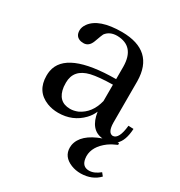

<svg xmlns="http://www.w3.org/2000/svg" viewBox="-149 -532 771 822"><g transform="rotate(30 236.5 -120.5)"><path d="M189.5 -30.3Q127.9 -30.3 119.1 -98.6Q118.2 -108.4 118.2 -119.1Q118.2 -184.6 190.4 -202.1Q228.5 -210.9 296.9 -211.9V-130.9Q280.3 -63.5 226.6 -38.1Q207 -30.3 189.5 -30.3ZM391.6 158.2Q357.4 158.2 352.5 120.1Q351.6 114.3 351.6 109.4Q351.6 61.5 402.3 23.4Q421.9 9.8 445.3 0L444.3 -8.8L437.5 -7.8Q464.8 -32.2 467.8 -91.8L442.4 -92.8Q435.5 -22.5 405.3 -21.5Q380.9 -23.4 379.9 -71.3V-277.3Q377.9 -425.8 218.8 -426.8Q105.5 -426.8 68.4 -375Q56.6 -358.4 56.6 -341.8Q56.6 -310.5 85.9 -303.7Q92.8 -302.7 98.6 -302.7Q125 -302.7 136.7 -334Q150.4 -372.1 153.3 -377Q171.9 -402.3 209 -402.3Q295.9 -400.4 296.9 -300.8V-239.3Q53.7 -238.3 33.2 -127Q31.2 -116.2 31.2 -103.5Q31.2 -26.4 98.6 0Q124 9.8 153.3 9.8Q224.6 9.8 271.5 -39.1Q289.1 -57.6 297.9 -79.1Q310.5 3.9 373 9.8Q283.2 42 272.5 100.6Q271.5 107.4 271.5 113.3Q271.5 158.2 319.3 177.7Q340.8 186.5 367.2 186.5Q422.9 185.5 456.1 150.4L444.3 135.7Q417 158.2 391.6 158.2Z"/></g></svg>

Font: Abhaya Libre Medium
Style: Regular
Weight: 500
Designer: Pushpananda Ekanayake, Sol Matas, Pathum Egodawatta
Foundry: Mooniak
Version: Version 1.050 ; ttfautohint (v1.6)